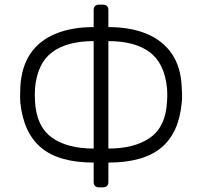

<svg xmlns="http://www.w3.org/2000/svg" viewBox="-20 -770 865 822"><path d="M403 32Q393 32 387 26Q381 20 381 10V-74Q233 -74 157 -137Q81 -200 67 -330Q66 -342 66 -353Q66 -364 66.5 -375Q67 -386 67 -398Q72 -485 111 -541.5Q150 -598 219 -626Q288 -654 381 -654V-728Q381 -738 387 -744Q393 -750 403 -750H422Q432 -750 438 -744Q444 -738 444 -728V-654Q537 -654 606 -626Q675 -598 714.5 -541.5Q754 -485 758 -398Q759 -380 759.5 -364Q760 -348 758 -330Q746 -200 669.5 -137Q593 -74 444 -74V10Q444 20 438 26Q432 32 422 32ZM381 -134V-594Q268 -594 204 -547Q140 -500 130 -393Q129 -377 129 -364.5Q129 -352 130 -335Q136 -229 201.5 -181.5Q267 -134 381 -134ZM444 -134Q558 -134 624 -181.5Q690 -229 695 -335Q696 -346 696 -355Q696 -364 696 -373Q696 -382 695 -393Q684 -500 620.5 -547Q557 -594 444 -594Z"/></svg>

Font: Rubik Light Light
Style: Regular
Weight: 300
Version: Version 2.101